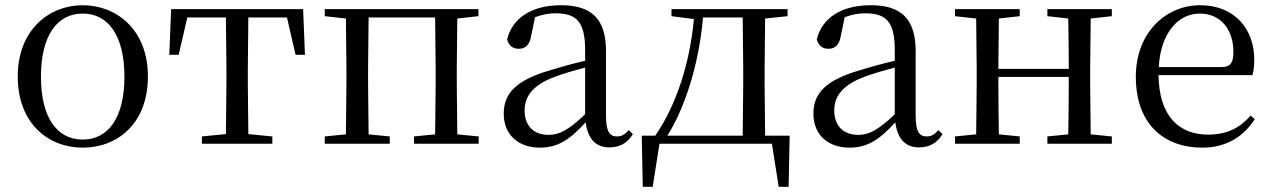

<svg xmlns="http://www.w3.org/2000/svg" viewBox="-20 -551 4872 736"><path d="M297 15C430 15 547 -77 547 -258C547 -438 426 -531 297 -531C169 -531 48 -437 48 -258C48 -78 165 15 297 15ZM297 -16C198 -16 137 -101 137 -257C137 -413 198 -499 297 -499C396 -499 457 -413 457 -257C457 -101 396 -16 297 -16Z M845 0H1024V-28L932 -37L930 -229V-288L932 -484H1080L1113 -341H1149L1142 -516H636L629 -341H665L698 -484H846L848 -288V-229L846 -37L754 -28V0Z M1225 -489 1306 -480 1308 -288V-229L1306 -36L1225 -28V0H1474V-28L1393 -36L1391 -229V-288L1393 -484H1648L1650 -288V-229L1648 -36L1567 -28V0H1815V-28L1733 -36L1731 -229V-288L1733 -480L1814 -489V-516H1225Z M2316 14C2355 14 2385 -2 2406 -37L2390 -52C2374 -34 2362 -28 2345 -28C2318 -28 2303 -45 2303 -108V-355C2303 -479 2247 -531 2131 -531C2018 -531 1944 -482 1924 -400C1930 -377 1945 -364 1968 -364C1993 -364 2010 -377 2016 -413L2031 -485C2058 -495 2083 -500 2109 -500C2188 -500 2223 -470 2223 -359V-318C2179 -308 2132 -295 2090 -282C1958 -244 1911 -193 1911 -115C1911 -32 1970 15 2049 15C2121 15 2166 -18 2225 -82C2233 -22 2261 14 2316 14ZM2223 -113C2160 -53 2124 -34 2084 -34C2028 -34 1991 -66 1991 -128C1991 -183 2024 -226 2108 -257C2142 -270 2182 -281 2223 -292Z M2554 -489 2640 -478C2624 -305 2571 -146 2492 -31H2440L2444 165H2482L2508 0H2939L2965 165H3003L3007 -31H2913L2911 -229V-288L2913 -480L2999 -489V-516H2554ZM2827 -31H2538C2565 -73 2587 -120 2605 -169C2642 -266 2665 -374 2675 -484H2827L2829 -288V-229Z M3503 14C3542 14 3572 -2 3593 -37L3577 -52C3561 -34 3549 -28 3532 -28C3505 -28 3490 -45 3490 -108V-355C3490 -479 3434 -531 3318 -531C3205 -531 3131 -482 3111 -400C3117 -377 3132 -364 3155 -364C3180 -364 3197 -377 3203 -413L3218 -485C3245 -495 3270 -500 3296 -500C3375 -500 3410 -470 3410 -359V-318C3366 -308 3319 -295 3277 -282C3145 -244 3098 -193 3098 -115C3098 -32 3157 15 3236 15C3308 15 3353 -18 3412 -82C3420 -22 3448 14 3503 14ZM3410 -113C3347 -53 3311 -34 3271 -34C3215 -34 3178 -66 3178 -128C3178 -183 3211 -226 3295 -257C3329 -270 3369 -281 3410 -292Z M3995 -489 4075 -480C4076 -426 4077 -346 4077 -287H3807L3809 -480L3889 -489V-516H3641V-489L3722 -480L3724 -288V-229L3722 -36L3641 -28V0H3889V-28L3809 -36C3808 -92 3807 -177 3807 -256H4077C4077 -177 4076 -92 4075 -36L3995 -28V0H4242V-28L4161 -36L4159 -229V-288L4161 -480L4242 -489V-516H3995Z M4589 15C4679 15 4746 -26 4790 -94L4774 -108C4733 -60 4682 -35 4611 -35C4501 -35 4423 -104 4421 -263H4781C4786 -279 4788 -299 4788 -323C4788 -441 4711 -531 4581 -531C4448 -531 4334 -425 4334 -257C4334 -76 4441 15 4589 15ZM4422 -294C4429 -424 4496 -499 4579 -499C4660 -499 4708 -437 4708 -352C4708 -312 4698 -294 4663 -294Z"/></svg>

Font: Noto Serif CJK TC
Style: Regular
Weight: 400
Designer: Ryoko NISHIZUKA 西塚涼子 (kana & ideographs); Frank Grießhammer (Latin, Greek & Cyrillic); Wenlong ZHANG 张文龙 (bopomofo); San
Foundry: Adobe
Version: Version 2.001;hotconv 1.1.0;makeotfexe 2.6.0